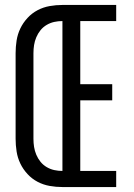

<svg xmlns="http://www.w3.org/2000/svg" viewBox="-20 -755 540 775"><path d="M232 0V-735H449V-670H304V-415H433V-350H304V-65H449V0ZM232 0Q206 0 180.5 -4.5Q155 -9 132 -21Q109 -33 91 -52.5Q73 -72 62 -95Q51 -118 47 -143.5Q43 -169 43 -195V-540Q43 -566 47 -591.5Q51 -617 62 -640Q73 -663 91 -682.5Q109 -702 132 -714Q155 -726 180.5 -730.5Q206 -735 232 -735V-670Q215 -670 199 -666.5Q183 -663 168.5 -654.5Q154 -646 143.5 -633Q133 -620 126.5 -604.5Q120 -589 117.5 -573Q115 -557 115 -540V-195Q115 -178 117.5 -162Q120 -146 126.5 -130.5Q133 -115 143.5 -102Q154 -89 168.5 -80.5Q183 -72 199 -68.5Q215 -65 232 -65Z"/></svg>

Font: Iosevka
Style: Regular
Weight: 400
Monospace: yes
Designer: Belleve Invis
Foundry: Belleve Invis
Version: Version 33.2.3; ttfautohint (v1.8.4)